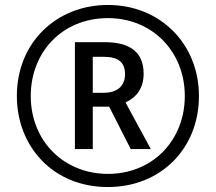

<svg xmlns="http://www.w3.org/2000/svg" viewBox="-20 -744 871 774"><path d="M415 10C627 10 782 -144 782 -357C782 -565 628 -724 415 -724C209 -724 48 -574 48 -357C48 -154 193 10 415 10ZM415 -43C239 -43 104 -174 104 -357C104 -535 232 -671 415 -671C594 -671 725 -536 725 -357C725 -179 596 -43 415 -43ZM282 -143H354V-314H420L507 -143H588L486 -331C531 -352 559 -389 559 -447C559 -533 505 -574 402 -574H282ZM399 -370H354V-515H398C457 -515 484 -493 484 -445C484 -396 451 -370 399 -370Z"/></svg>

Font: Noto Sans Ethiopic Condensed
Style: Regular
Weight: 400
Width: 3
Designer: Monotype Design Team
Foundry: Monotype Imaging Inc.
Version: Version 2.102